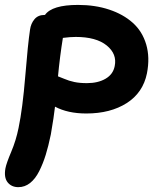

<svg xmlns="http://www.w3.org/2000/svg" viewBox="-52 -504 674 785"><path d="M22.9 261.2Q-4.9 261.2 -20.8 241.5Q-36.6 221.7 -29.8 184.1Q-25.9 163.6 -6.1 116.7Q13.7 69.8 23.9 19Q40.5 -60.5 51.3 -192.6Q62 -324.7 70.8 -382.8Q74.2 -407.7 88.9 -425.3Q103.5 -442.9 129.9 -442.9H131.8Q160.6 -483.9 267.1 -483.9Q336.9 -483.9 394.3 -464.8Q451.7 -445.8 490.7 -410.9Q529.8 -376 545.7 -322.5Q561.5 -269 548.8 -204.1Q532.7 -125 466.1 -82.5Q399.4 -40 300.8 -40Q225.1 -40 172.9 -67.9Q168.5 -27.3 155.8 45.9Q146 93.3 135 128.9Q124 164.6 108.2 196Q92.3 227.5 70.8 244.4Q49.3 261.2 22.9 261.2ZM257.8 -353Q235.4 -353 205.1 -349.1Q192.9 -273.9 185.1 -191.9Q190.4 -190.4 210.2 -181.9Q230 -173.3 252 -168.7Q273.9 -164.1 303.2 -164.1Q348.6 -164.1 379.6 -182.1Q410.6 -200.2 417 -233.9Q427.2 -283.2 384.3 -318.1Q341.3 -353 257.8 -353Z"/></svg>

Font: Shantell Sans Irregular
Style: Italic
Weight: 600
Italic angle: -11.31°
Designer: Stephen Nixon, Anya Danilova, Shantell Martin
Foundry: Arrow Type
Version: Version 1.006;[9816181b4]